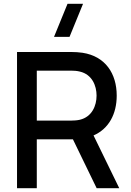

<svg xmlns="http://www.w3.org/2000/svg" viewBox="-20 -995 690 1015"><path d="M265.5 -800H347.5L419 -975H337ZM174.5 0V-258.5H365.5L491 0H610.5L474.5 -279C556 -314.5 597 -393.5 597 -489.5C597 -606 537 -697.5 416.5 -716C397.5 -719 375 -720 361 -720H70V0ZM174.5 -621.5H357C370 -621.5 387.5 -620.5 402.5 -616.5C466.5 -601.5 490.5 -542.5 490.5 -489.5C490.5 -436.5 466.5 -377.5 402.5 -362C387.5 -358.5 370 -357.5 357 -357.5H174.5Z"/></svg>

Font: Manrope SemiBold
Style: Regular
Weight: 600
Designer: Mikhail Sharanda
Foundry: Mikhail Sharanda
Version: Version 4.505